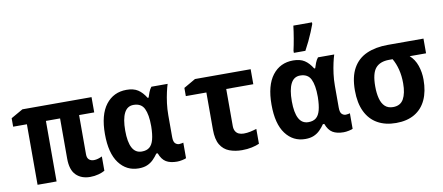

<svg xmlns="http://www.w3.org/2000/svg" viewBox="-70 -1075 3141 1362"><g transform="rotate(-10 1500.0 -393.5)"><path d="M485 10Q422 10 384 -27.5Q346 -65 346 -147V-436H244V0H107V-436H8V-497L94 -546H592V-436H483V-153Q483 -127 496.5 -115Q510 -103 532 -103Q546 -103 561.5 -107.5Q577 -112 591 -119V-16Q575 -6 546 2Q517 10 485 10Z M835 10Q747 10 693.5 -61.5Q640 -133 640 -271Q640 -410 695.5 -482Q751 -554 845 -554Q895 -554 926.5 -533.5Q958 -513 983 -472H990Q995 -489 1003 -509.5Q1011 -530 1023 -545H1140Q1133 -524 1125 -488.5Q1117 -453 1111.5 -411Q1106 -369 1106 -325V-168Q1106 -134 1118.5 -122Q1131 -110 1147 -110Q1155 -110 1164 -112Q1173 -114 1177 -115V-3Q1170 1 1149 5.5Q1128 10 1111 10Q1062 10 1032 -8Q1002 -26 985 -72H975Q960 -50 941 -31Q922 -12 896.5 -1Q871 10 835 10ZM877 -104Q912 -104 932.5 -121Q953 -138 962.5 -174Q972 -210 973 -266V-272Q973 -353 952 -396.5Q931 -440 875 -440Q830 -440 808 -396.5Q786 -353 786 -270Q786 -188 808.5 -146Q831 -104 877 -104Z M1579 10Q1529 10 1488 -5.5Q1447 -21 1423.5 -60Q1400 -99 1400 -169V-437H1252V-496L1337 -545H1738V-437H1543V-170Q1543 -148 1551.5 -133Q1560 -118 1575.5 -111Q1591 -104 1611 -104Q1635 -104 1658.5 -109Q1682 -114 1704 -121V-14Q1682 -4 1649.5 3Q1617 10 1579 10Z M2035 10Q1947 10 1893.5 -61.5Q1840 -133 1840 -271Q1840 -410 1895.5 -482Q1951 -554 2045 -554Q2095 -554 2126.5 -533.5Q2158 -513 2183 -472H2190Q2195 -489 2203 -509.5Q2211 -530 2223 -545H2340Q2333 -524 2325 -488.5Q2317 -453 2311.5 -411Q2306 -369 2306 -325V-168Q2306 -134 2318.5 -122Q2331 -110 2347 -110Q2355 -110 2364 -112Q2373 -114 2377 -115V-3Q2370 1 2349 5.5Q2328 10 2311 10Q2262 10 2232 -8Q2202 -26 2185 -72H2175Q2160 -50 2141 -31Q2122 -12 2096.5 -1Q2071 10 2035 10ZM2077 -104Q2112 -104 2132.5 -121Q2153 -138 2162.5 -174Q2172 -210 2173 -266V-272Q2173 -353 2152 -396.5Q2131 -440 2075 -440Q2030 -440 2008 -396.5Q1986 -353 1986 -270Q1986 -188 2008.5 -146Q2031 -104 2077 -104ZM2060 -621Q2064 -639 2068.5 -661Q2073 -683 2077 -707.5Q2081 -732 2084.5 -755Q2088 -778 2090 -797H2224V-785Q2215 -760 2202.5 -730Q2190 -700 2175 -668.5Q2160 -637 2143 -606H2060Z M2689 10Q2612 10 2556 -21.5Q2500 -53 2470 -115Q2440 -177 2440 -268Q2440 -366 2474.5 -427.5Q2509 -489 2573.5 -517.5Q2638 -546 2726 -546H2983V-440H2865Q2900 -409 2916.5 -361Q2933 -313 2933 -260Q2933 -175 2905 -114.5Q2877 -54 2822.5 -22Q2768 10 2689 10ZM2687 -105Q2740 -105 2763 -146Q2786 -187 2786 -259Q2786 -313 2774.5 -358.5Q2763 -404 2742 -440H2717Q2651 -440 2619 -402.5Q2587 -365 2587 -271Q2587 -221 2597 -183.5Q2607 -146 2629 -125.5Q2651 -105 2687 -105Z"/></g></svg>

Font: Noto Sans Mono
Style: Bold
Weight: 700
Designer: Monotype Design Team
Foundry: Monotype Imaging Inc.
Version: Version 2.014